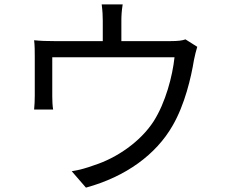

<svg xmlns="http://www.w3.org/2000/svg" viewBox="-20 -821 1040 878"><path d="M882 -607 828 -641C815 -636 796 -633 759 -633H535V-726C535 -747 536 -770 541 -801H445C449 -770 450 -747 450 -726V-633H229C194 -633 165 -634 136 -637C139 -615 139 -581 139 -560C139 -525 139 -416 139 -384C139 -365 138 -338 136 -320H223C220 -336 219 -362 219 -380C219 -410 219 -517 219 -559H778C769 -473 737 -352 683 -267C622 -172 512 -98 412 -66C380 -54 342 -43 308 -38L373 37C556 -13 694 -115 769 -246C825 -342 854 -467 867 -547C871 -566 877 -592 882 -607Z"/></svg>

Font: Noto Sans CJK JP
Style: Regular
Weight: 400
Designer: Ryoko NISHIZUKA 西塚涼子 (kana, bopomofo & ideographs); Paul D. Hunt (Latin, Greek & Cyrillic); Sandoll Communications 산돌커뮤니
Foundry: Adobe
Version: Version 2.004;hotconv 1.0.118;makeotfexe 2.5.65603